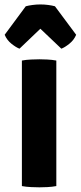

<svg xmlns="http://www.w3.org/2000/svg" viewBox="-20 -816 354 842"><path d="M76 -550.5Q94 -554 116.8 -555Q139.5 -556 153 -556Q167.5 -556 187.8 -555Q208 -554 227 -550.5V0Q208 3.5 187.8 4.5Q167.5 5.5 153 5.5Q139.5 5.5 116.8 4.5Q94 3.5 76 0ZM221 -788.5 314 -663.5Q304.5 -640.5 284.2 -624.2Q264 -608 249 -602.5L157 -690L65.5 -602.5Q50.5 -608 30.2 -624.2Q10 -640.5 0.5 -663.5L93 -788.5Q106 -792 122.8 -794.2Q139.5 -796.5 157 -796.5Q175 -796.5 191.8 -794.2Q208.5 -792 221 -788.5Z"/></svg>

Font: Signika Negative SC
Style: Bold
Weight: 700
Designer: Anna Giedryś
Foundry: Anna Giedryś
Version: Version 2.000; ttfautohint (v1.8.3) -l 8 -r 50 -G 200 -x 9 -